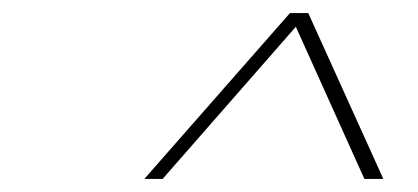

<svg xmlns="http://www.w3.org/2000/svg" viewBox="-20 -670 640 294"><path d="M538 -396H567L452 -650H424L201 -396H229L433 -629Z"/></svg>

Font: LT Wave Mono Thin
Style: Italic
Weight: 100
Designer: Daniel Lyons
Version: Version 2.5 (Glyphs App)